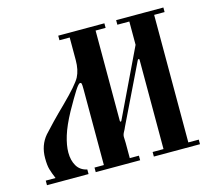

<svg xmlns="http://www.w3.org/2000/svg" viewBox="-93 -740 945 852"><g transform="rotate(-15 379.5 -314.0)"><path d="M22 0V-21H67Q56 -47 50.5 -66Q45 -85 45 -118Q45 -177 80 -218Q98 -238 124.5 -265.5Q151 -293 186 -327Q257 -397 273 -427Q289 -458 289 -503V-607H242V-628H454V-607H408V-195Q408 -195 408 -192Q408 -189 410 -188Q412 -187 413.5 -189Q415 -191 415 -191L563 -500V-607H508V-628H725V-607H677V-21H725V0H513V-21H563V-430Q563 -430 563 -432Q563 -434 561 -435Q558 -436 556.5 -434Q555 -432 555 -432L423 -160Q420 -152 413.5 -140.5Q407 -129 407 -119L408 -90V-21H450V0H246V-21H289V-368Q289 -390 287.5 -395Q286 -400 281 -400Q274 -400 257 -373.5Q240 -347 208 -290Q177 -233 164 -190.5Q151 -148 151 -115Q151 -79 166 -53.5Q181 -28 213 -21V0Z"/></g></svg>

Font: Pochaevsk
Style: Regular
Weight: 400
Version: Version 1.210; ttfautohint (v1.8.4.7-5d5b)